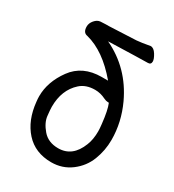

<svg xmlns="http://www.w3.org/2000/svg" viewBox="-179 -821 859 947"><g transform="rotate(30 250.0 -347.0)"><path d="M260 24Q168 24 113 -37Q58 -98 48 -198Q46 -214 46 -229Q46 -311 102 -388Q158 -465 266 -465H302Q206 -579 103 -605Q77 -609 77 -644Q77 -663 91.5 -680Q106 -697 123.5 -698.5Q141 -700 155 -700H170L324 -707Q350 -709 399 -718Q417 -718 431.5 -694.5Q446 -671 446 -657Q446 -639 428 -639Q396 -639 205 -633Q349 -565 419 -415Q463 -320 463 -220Q463 -160 441.5 -104.5Q420 -49 371.5 -12.5Q323 24 260 24ZM255 -53Q336 -53 371 -143Q385 -177 385 -224Q385 -239 382 -265Q374 -339 360 -372Q360 -373 352 -373Q344 -373 331 -379Q301 -394 270 -394Q218 -394 186 -365Q126 -311 126 -215Q126 -200 130 -164Q134 -128 166 -90.5Q198 -53 255 -53Z"/></g></svg>

Font: LXGW WenKai Mono Medium
Style: Regular
Weight: 500
Monospace: yes
Designer: LXGW / Fontworks Inc.
Foundry: LXGW / Fontworks Inc.
Version: Version 1.520; June 14, 2025